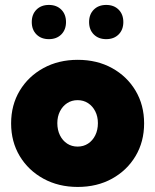

<svg xmlns="http://www.w3.org/2000/svg" viewBox="-20 -737 620 767"><path d="M290.5 9.8Q213.9 9.8 153.6 -23.2Q93.3 -56.2 58.8 -113.5Q24.4 -170.9 24.4 -244.1Q24.4 -317.4 58.8 -374.8Q93.3 -432.1 153.6 -465.1Q213.9 -498 290.5 -498Q367.7 -498 427.5 -465.1Q487.3 -432.1 521.5 -374.8Q555.7 -317.4 555.7 -244.1Q555.7 -170.9 521.5 -113.5Q487.3 -56.2 427.5 -23.2Q367.7 9.8 290.5 9.8ZM290 -151.4Q313.5 -151.4 331.8 -163.3Q350.1 -175.3 360.6 -196.5Q371.1 -217.8 371.1 -245.1Q371.1 -271.5 360.6 -292.2Q350.1 -313 331.8 -325Q313.5 -336.9 290 -336.9Q266.6 -336.9 248.3 -325Q230 -313 219.5 -292.2Q209 -271.5 209 -245.1Q209 -217.8 219.5 -196.5Q230 -175.3 248.3 -163.3Q266.6 -151.4 290 -151.4ZM404.3 -580.6Q373.5 -580.6 354.7 -599.4Q335.9 -618.2 335.9 -648.9Q335.9 -679.7 354.7 -698.5Q373.5 -717.3 404.3 -717.3Q435.1 -717.3 453.9 -698.5Q472.7 -679.7 472.7 -648.9Q472.7 -618.2 453.9 -599.4Q435.1 -580.6 404.3 -580.6ZM175.3 -580.6Q144.5 -580.6 125.7 -599.4Q106.9 -618.2 106.9 -648.9Q106.9 -679.7 125.7 -698.5Q144.5 -717.3 175.3 -717.3Q206.1 -717.3 224.9 -698.5Q243.7 -679.7 243.7 -648.9Q243.7 -618.2 224.9 -599.4Q206.1 -580.6 175.3 -580.6Z"/></svg>

Font: Kumbh Sans Black
Style: Regular
Weight: 900
Version: Version 1.005